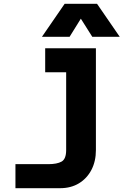

<svg xmlns="http://www.w3.org/2000/svg" viewBox="-20 -809 690 1007"><path d="M483 -556V-22Q483 37 459.5 82Q436 127 394 152.5Q352 178 295 178H61V52H233Q279 52 303 38.5Q327 25 327 -22V-556ZM217 -430V-556H405V-430ZM200 -616 319 -789H489L608 -616H464L404 -711L345 -616Z"/></svg>

Font: Azeret Mono Thin
Style: Bold
Weight: 700
Version: Version 1.002